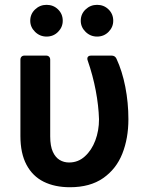

<svg xmlns="http://www.w3.org/2000/svg" viewBox="-20 -780 627 810"><path d="M66.1 -206V-527.7Q66.1 -536.2 70.7 -540.8Q75.3 -545.5 83.8 -545.5H174Q182.5 -545.5 187.1 -540.8Q191.8 -536.2 191.8 -527.7V-204.5Q191.8 -163.7 203.1 -139.2Q213.8 -116.1 231.5 -105.3Q249.3 -94.5 271.3 -94.5Q310 -94.5 338.1 -120.4Q366.5 -146 382.1 -187.3Q397.7 -228.7 397.7 -277Q396 -334.2 383.9 -398.1Q371.8 -462 349.8 -525.2Q348.4 -529.1 348.4 -532.7Q348.4 -538.7 352.5 -542.1Q356.5 -545.5 364.3 -545.5H450.3Q465.2 -545.5 471.2 -532.7Q495.7 -480.1 508.7 -413.4Q521.7 -346.6 521.7 -277Q521.7 -196 495.9 -131.4Q470.2 -66.8 415 -28.4Q359.7 9.9 275.2 9.9Q211.3 9.9 164.4 -13.3Q117.5 -36.6 91.8 -84.9Q66.1 -133.2 66.1 -206ZM107.6 -692.5Q107.6 -720.9 128 -740.2Q148.4 -759.6 176.5 -759.6Q205.3 -759.6 225 -740.2Q244.7 -720.9 244.7 -692.5Q244.7 -665.5 225 -645.6Q205.3 -625.7 176.5 -625.7Q148.4 -625.7 128 -645.6Q107.6 -665.5 107.6 -692.5ZM320.7 -692.5Q320.7 -720.9 341.1 -740.2Q361.5 -759.6 389.6 -759.6Q418.3 -759.6 438 -740.2Q457.7 -720.9 457.7 -692.5Q457.7 -665.5 438 -645.6Q418.3 -625.7 389.6 -625.7Q361.5 -625.7 341.1 -645.6Q320.7 -665.5 320.7 -692.5Z"/></svg>

Font: DeltaSans SemiBold
Style: Regular
Weight: 600
Designer: Rasmus Andersson
Foundry: rsms
Version: Version 3.012